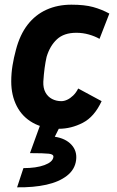

<svg xmlns="http://www.w3.org/2000/svg" viewBox="-20 -540 500 820"><path d="M231 10Q166 10 120.5 -15.5Q75 -41 51.5 -87Q28 -133 28 -192Q28 -227 33.5 -260.5Q39 -294 48 -327Q65 -392 98 -434.5Q131 -477 178.5 -498.5Q226 -520 285 -520Q341 -520 377.5 -510Q414 -500 447 -482L405 -374Q386 -385 360 -392.5Q334 -400 306 -400Q253 -400 223 -372Q193 -344 179 -297Q174 -275 170.5 -249Q167 -223 165 -191Q164 -164 174 -145.5Q184 -127 202 -117.5Q220 -108 242 -108Q254 -108 267 -114Q280 -120 292.5 -132Q305 -144 314 -162L414 -108Q383 -41 333.5 -15.5Q284 10 231 10ZM53 260 80 178Q135 178 170 165Q205 152 208 131Q210 119 189 116.5Q168 114 108 114L162 -35L239 -6L214 44Q260 51 285 78Q310 105 305 144Q300 184 266 210.5Q232 237 177.5 249Q123 261 53 260Z"/></svg>

Font: Finlandica
Style: Italic
Weight: 400
Italic angle: -8°
Designer: Niklas Ekholm, Juho Hiilivirta, Jaakko Suomalainen
Foundry: Helsinki Type Studio
Version: Version 1.064